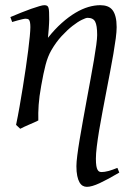

<svg xmlns="http://www.w3.org/2000/svg" viewBox="-20 -477 519 741"><path d="M315.4 244.1Q306.6 244.1 299.3 240Q292 235.8 286.6 226.3Q281.2 216.8 278.1 201.7Q274.9 186.5 274.9 164.1Q274.9 149.4 278.3 122.6Q281.7 95.7 287.4 61.5Q293 27.3 300.3 -12.5Q307.6 -52.2 314.9 -92.8Q322.3 -133.3 329.6 -172.4Q336.9 -211.4 342.5 -244.9Q348.1 -278.3 351.6 -303.7Q355 -329.1 355 -341.8Q355 -378.9 347.2 -393.6Q339.4 -408.2 317.9 -408.2Q311.5 -408.2 295.7 -400.4Q279.8 -392.6 259.8 -377Q239.7 -361.3 218 -337.9Q196.3 -314.5 178.2 -283.2Q164.6 -259.8 156 -227.1Q147.5 -194.3 139.2 -147Q131.3 -103.5 129.2 -72.3Q127 -41 127.9 -12.2Q121.6 -8.8 112.1 -4.6Q102.5 -0.5 92.5 3.9Q82.5 8.3 73.2 12.5Q64 16.6 58.1 20L42 4.9Q48.8 -27.3 55.4 -64.9Q62 -102.5 68.1 -140.4Q74.2 -178.2 79.6 -215.1Q85 -252 88.9 -283Q92.8 -314 95 -337.2Q97.2 -360.4 97.2 -372.1Q97.2 -383.3 95.9 -389.9Q94.7 -396.5 92.5 -399.7Q90.3 -402.8 86.9 -403.8Q83.5 -404.8 79.1 -404.8Q74.7 -404.8 66.2 -402.8Q57.6 -400.9 48.8 -398.4Q40 -396 26.9 -392.1L20 -411.1Q40.5 -419.9 61.3 -428.2Q82 -436.5 100.1 -442.9Q118.2 -449.2 131.6 -453.1Q145 -457 150.9 -457Q157.7 -457 161.6 -454.8Q165.5 -452.6 167.2 -446.8Q168.9 -440.9 169.4 -430.2Q169.9 -419.4 169.9 -401.9Q169.9 -396.5 169.4 -387.2Q168.9 -377.9 168.2 -367.4Q167.5 -356.9 166.5 -346.9Q165.5 -336.9 165 -331.1Q191.4 -364.3 218.3 -388.2Q245.1 -412.1 271 -427.5Q296.9 -442.9 321 -450Q345.2 -457 367.2 -457Q382.3 -457 394.3 -452.6Q406.2 -448.2 414.1 -438.2Q421.9 -428.2 426 -411.9Q430.2 -395.5 430.2 -372.1Q430.2 -355.5 426.8 -329.1Q423.3 -302.7 417.7 -269.8Q412.1 -236.8 404.8 -199Q397.5 -161.1 390.1 -122.3Q382.8 -83.5 375.5 -45.4Q368.2 -7.3 362.5 26.9Q356.9 61 353.5 88.9Q350.1 116.7 350.1 135.3Q350.1 152.8 351.8 163.1Q353.5 173.3 356.7 178.7Q359.9 184.1 363.8 185.5Q367.7 187 372.1 187Q383.3 187 397.9 183.1Q412.6 179.2 433.1 170.9L440.4 189Q396 215.3 365 229.7Q334 244.1 315.4 244.1Z"/></svg>

Font: Akkhara
Style: Italic
Weight: 400
Italic angle: -7°
Designer: J. Victor Gaultney
Version: Version 1.00 June 13, 2006, initial release